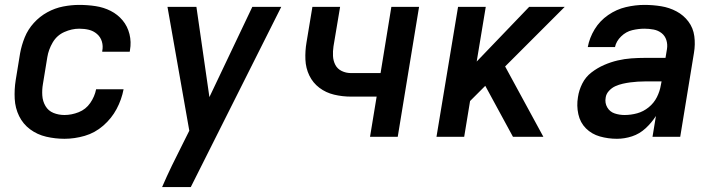

<svg xmlns="http://www.w3.org/2000/svg" viewBox="-20 -558 2920 783"><path d="M243 8Q284 8 325.5 -4Q367 -16 401 -45.5Q435 -75 455.5 -113.5Q476 -152 484 -194H372Q366 -164 348 -138Q330 -112 301 -100.5Q272 -89 243 -89Q219 -89 198 -97.5Q177 -106 165.5 -125.5Q154 -145 152.5 -168.5Q151 -192 155 -215L173 -325Q178 -356 195 -385Q212 -414 242.5 -427.5Q273 -441 303 -441Q324 -441 342.5 -436.5Q361 -432 375.5 -419.5Q390 -407 395.5 -388.5Q401 -370 397 -350V-347H509Q510 -350 510 -353Q516 -387 508 -419Q500 -451 480 -475Q460 -499 431.5 -513.5Q403 -528 370 -533Q337 -538 303 -538Q271 -538 237.5 -531.5Q204 -525 173 -508Q142 -491 118 -464.5Q94 -438 81 -406Q68 -374 62 -341L44 -231Q38 -193 40 -155Q42 -117 58 -84.5Q74 -52 103 -30.5Q132 -9 168.5 -0.5Q205 8 243 8Z M641 205H758L1127 -530H1009L834 -162L781 -530H663L752 -25L724 31Q702 74 681 117.5Q660 161 641 205Z M1489 0H1602L1689 -530H1576L1532 -260H1411Q1391 -260 1373.5 -268.5Q1356 -277 1347.5 -293.5Q1339 -310 1338 -329.5Q1337 -349 1340 -369L1367 -530H1254L1230 -385Q1224 -350 1225.5 -315Q1227 -280 1241.5 -250Q1256 -220 1282.5 -200Q1309 -180 1342.5 -172Q1376 -164 1411 -164H1516Z M1760 0H1873L1897 -146L1959 -208L2072 0H2196L2040 -287L2283 -530H2138L1924 -307L1961 -530H1848Z M2496 8Q2527 8 2557.5 -2Q2588 -12 2612.5 -34.5Q2637 -57 2655 -85L2641 0H2754L2810 -342Q2816 -377 2811.5 -410.5Q2807 -444 2787.5 -470Q2768 -496 2739 -511.5Q2710 -527 2676.5 -532.5Q2643 -538 2608 -538Q2571 -538 2532.5 -529Q2494 -520 2460 -496.5Q2426 -473 2405 -438.5Q2384 -404 2377 -366H2488Q2493 -390 2513 -409.5Q2533 -429 2558.5 -435Q2584 -441 2608 -441Q2627 -441 2645.5 -437.5Q2664 -434 2678 -423Q2692 -412 2697.5 -394.5Q2703 -377 2700 -358L2694 -322H2611Q2583 -322 2555 -320Q2527 -318 2499 -311.5Q2471 -305 2443.5 -293Q2416 -281 2392 -262.5Q2368 -244 2354.5 -217Q2341 -190 2337 -162Q2331 -127 2338.5 -92.5Q2346 -58 2369.5 -34.5Q2393 -11 2426.5 -1.5Q2460 8 2496 8ZM2527 -89Q2506 -89 2486.5 -95.5Q2467 -102 2456.5 -120Q2446 -138 2450 -160Q2452 -175 2463.5 -187.5Q2475 -200 2489.5 -206.5Q2504 -213 2519.5 -216.5Q2535 -220 2550 -222Q2565 -224 2580.5 -225Q2596 -226 2611 -226H2678L2675 -211Q2671 -186 2659 -162Q2647 -138 2625.5 -120.5Q2604 -103 2578.5 -96Q2553 -89 2527 -89Z"/></svg>

Font: Iosevka Sparkle SmBdObl
Style: Regular
Weight: 600
Italic angle: -9°
Designer: Belleve Invis
Foundry: Belleve Invis
Version: Version 4.5.0; ttfautohint (v1.8.3)